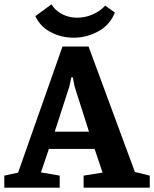

<svg xmlns="http://www.w3.org/2000/svg" viewBox="-29 -871 715 891"><path d="M-9 0V-56L55 -70L261 -655H382L597 -73L666 -56V0H359V-56L447 -70L410 -180H198L161 -71L248 -56V0ZM225 -260H384L317 -470L309 -512H302L293 -470ZM313 -696Q256 -696 207 -721.5Q158 -747 135 -796L210 -851Q220 -834 237 -820Q254 -806 277.5 -797.5Q301 -789 328 -789Q357 -789 382 -797Q407 -805 427 -818Q447 -831 459 -845L504 -813Q482 -756 428 -726Q374 -696 313 -696Z"/></svg>

Font: Faustina
Style: Bold
Weight: 700
Designer: Alfonso Garcia
Foundry: http://www.omnibus-type.com
Version: Version 1.200